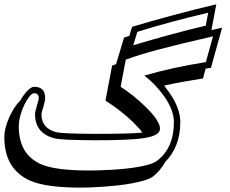

<svg xmlns="http://www.w3.org/2000/svg" viewBox="-76 -793 1052 877"><path d="M889.6 -655.3Q901.9 -658.2 913.8 -660.9Q925.8 -663.6 938.5 -666.5L887.7 -483.4Q881.3 -482.4 875.2 -481.4Q869.1 -480.5 863.3 -479.5L851.1 -434.6Q800.8 -426.8 757.1 -418.9Q713.4 -411.1 673.3 -401.9Q680.2 -394 686 -385.7Q691.9 -377.4 698.2 -369.1Q747.6 -297.9 747.6 -235.4Q747.6 -178.2 729.7 -132.3Q711.9 -86.4 678.7 -53.2Q667.5 -33.2 653.3 -16.4Q639.2 0.5 621.6 14.2Q606.4 24.4 581.1 31.7Q555.7 39.1 525.1 44.7Q494.6 50.3 461.4 54Q428.2 57.6 396.7 59.8Q365.2 62 338.4 63Q311.5 64 293.5 64Q136.7 64 64 33.2Q-56.2 -19 -56.2 -166.5Q-56.2 -188.5 -49.6 -212.6Q-43 -236.8 -32.7 -259.5Q-22.5 -282.2 -9.5 -301.8Q3.4 -321.3 16.1 -333Q31.7 -360.4 49.1 -378.4Q66.4 -396.5 80.6 -396.5Q130.4 -396.5 130.4 -344.2Q130.4 -338.9 128.2 -328.6Q126 -318.4 122.6 -307.1Q119.1 -295.9 116.2 -285.2Q113.3 -274.4 113.3 -272Q113.3 -209 176.8 -190.4H176.3Q194.3 -185.5 239 -183.8Q283.7 -182.1 358.4 -181.6Q437.5 -181.6 490.2 -182.9Q543 -184.1 574.2 -187.5Q566.9 -197.8 556.2 -209.7Q545.4 -221.7 531.2 -235.8Q503.9 -262.2 471.7 -287.1Q439.5 -312 405.8 -333.5L436 -493.2Q440.4 -494.6 444.8 -496.3Q449.2 -498 454.1 -500L490.7 -621.6Q496.1 -623.5 502.2 -625.2Q508.3 -627 514.6 -628.9L527.3 -670.4Q564.5 -682.1 612.5 -695.6Q660.6 -709 712.2 -722.9Q763.7 -736.8 815.7 -750Q867.7 -763.2 912.1 -773.4ZM897 -627Q752.4 -594.2 653.6 -568.1Q554.7 -542 498.5 -520.5L475.1 -396.5Q502.9 -378.9 531 -356.4Q559.1 -334 588.4 -305.7Q654.8 -240.7 654.8 -205.6Q654.8 -189.9 638.9 -179.7Q623 -169.4 587.9 -163.3Q552.7 -157.2 496.3 -154.8Q439.9 -152.3 358.4 -152.3Q281.7 -152.8 235.4 -154.8Q189 -156.7 168.5 -162.1Q84 -186.5 84 -272Q84 -277.3 86.7 -288.1Q89.4 -298.8 92.5 -310.1Q95.7 -321.3 98.4 -331.1Q101.1 -340.8 101.1 -344.2Q101.1 -367.2 80.6 -367.2Q70.8 -367.2 58.6 -352.3Q46.4 -337.4 35.4 -314.9Q24.4 -292.5 17.1 -265.6Q9.8 -238.8 9.8 -215.3Q9.8 -87.4 112.3 -42.5Q178.2 -14.2 330.1 -14.2Q347.7 -14.2 374.3 -14.9Q400.9 -15.6 431.2 -17.3Q461.4 -19 493.4 -22.2Q525.4 -25.4 554 -30.3Q582.5 -35.2 605.5 -42Q628.4 -48.8 640.6 -58.1Q718.3 -116.2 718.3 -235.4Q718.3 -289.6 674.3 -352.5Q634.3 -409.2 583 -447.8Q648.9 -466.8 717.8 -481.9Q786.6 -497.1 864.3 -509.3ZM875 -734.9Q785.2 -713.9 705.6 -692.4Q626 -670.9 551.3 -647.5L532.7 -586.4Q621.1 -612.8 702.6 -635Q784.2 -657.2 863.8 -675.8Z"/></svg>

Font: XB Kayhan Sayeh
Style: Regular
Weight: 700
Designer: Behnam
Foundry: Irmug
Version: Version 7.300 2009